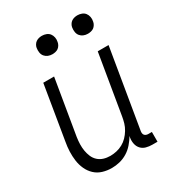

<svg xmlns="http://www.w3.org/2000/svg" viewBox="-176 -825 853 937"><g transform="rotate(-30 250.0 -357.0)"><path d="M179 8Q152 8 127.5 0.5Q103 -7 85 -24Q67 -41 56.5 -64Q46 -87 42.5 -112.5Q39 -138 40 -164.5Q41 -191 46 -218L96 -520H157L105 -209Q102 -189 101.5 -170Q101 -151 104 -133Q107 -115 114 -98.5Q121 -82 134 -70Q147 -58 164.5 -52.5Q182 -47 202 -47Q219 -47 237 -51Q255 -55 271.5 -64Q288 -73 301 -86.5Q314 -100 324 -116.5Q334 -133 339 -150Q344 -167 347 -185L403 -520H464L390 -77Q389 -71 390 -65Q391 -59 394.5 -55Q398 -51 403.5 -49Q409 -47 415 -47H435V8H406Q388 8 371.5 3.5Q355 -1 344 -13Q333 -25 329.5 -42Q326 -59 329 -77L331 -85Q319 -65 303 -46.5Q287 -28 266.5 -15.5Q246 -3 223.5 2.5Q201 8 179 8ZM405 -618Q392 -618 381 -622.5Q370 -627 362.5 -636Q355 -645 353 -657.5Q351 -670 353 -683Q354 -691 359 -699.5Q364 -708 371.5 -713Q379 -718 387.5 -720Q396 -722 404 -722Q417 -722 428.5 -717.5Q440 -713 447 -704Q454 -695 456.5 -682.5Q459 -670 456 -657Q455 -649 450 -640.5Q445 -632 438 -627Q431 -622 422 -620Q413 -618 405 -618ZM205 -618Q192 -618 181 -622.5Q170 -627 162.5 -636Q155 -645 153 -657.5Q151 -670 153 -683Q154 -691 159 -699.5Q164 -708 171.5 -713Q179 -718 187.5 -720Q196 -722 204 -722Q217 -722 228.5 -717.5Q240 -713 247 -704Q254 -695 256.5 -682.5Q259 -670 256 -657Q255 -649 250 -640.5Q245 -632 238 -627Q231 -622 222 -620Q213 -618 205 -618Z"/></g></svg>

Font: Iosevka Term Curly Light
Style: Italic
Weight: 300
Italic angle: -9°
Designer: Belleve Invis
Foundry: Belleve Invis
Version: Version 32.3.0